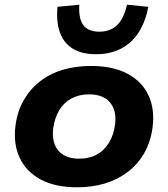

<svg xmlns="http://www.w3.org/2000/svg" viewBox="-20 -787 716 818"><path d="M309 11Q215 11 153 -22.5Q91 -56 63.5 -115.5Q36 -175 46 -252Q54 -313 81 -360Q108 -407 150 -440Q192 -473 247 -489.5Q302 -506 367 -506Q461 -506 523 -473Q585 -440 612.5 -381Q640 -322 630 -244Q622 -184 595.5 -136.5Q569 -89 526.5 -56Q484 -23 429 -6Q374 11 309 11ZM318 -111Q361 -111 392.5 -128.5Q424 -146 444 -178.5Q464 -211 470 -255Q478 -315 449 -350Q420 -385 359 -385Q317 -385 284.5 -367.5Q252 -350 232.5 -317.5Q213 -285 207 -242Q199 -181 228 -146Q257 -111 318 -111ZM389 -556Q328 -556 289.5 -580Q251 -604 235 -649.5Q219 -695 225 -758L318 -767Q314 -708 335 -680Q356 -652 403 -652Q450 -652 479 -680Q508 -708 521 -767L612 -758Q600 -695 571 -649.5Q542 -604 496 -580Q450 -556 389 -556Z"/></svg>

Font: Nunito Sans 10pt SemiExpanded ExtraBold
Style: Italic
Weight: 800
Width: 6
Italic angle: -9°
Designer: Vernon Adams
Foundry: Vernon Adams
Version: Version 3.101;gftools[0.9.27]